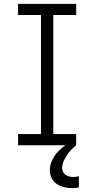

<svg xmlns="http://www.w3.org/2000/svg" viewBox="-20 -755 490 998"><path d="M74 0V-58H193V-677H74V-735H376V-677H257V-58H376V0ZM355 223Q334 223 313.5 218Q293 213 275.5 201.5Q258 190 248.5 171Q239 152 239 131Q239 103 251.5 77Q264 51 283.5 31Q303 11 326.5 -4.5Q350 -20 376 -32V0Q362 11 349.5 24Q337 37 327.5 52Q318 67 310.5 83.5Q303 100 303 118Q303 128 307.5 138Q312 148 321 154Q330 160 340 162.5Q350 165 361 165Q368 165 375.5 164Q383 163 390 161V219Q382 221 373 222Q364 223 355 223Z"/></svg>

Font: Iosevka Etoile Light
Style: Regular
Weight: 300
Designer: Belleve Invis
Foundry: Belleve Invis
Version: Version 25.0.1; ttfautohint (v1.8.4)